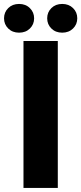

<svg xmlns="http://www.w3.org/2000/svg" viewBox="-59 -931 403 951"><path d="M57.3 -728H227.3V0H57.3ZM35.5 -769.2Q2.8 -769.2 -18.1 -789.7Q-39 -810.2 -39 -840.3Q-39 -870.5 -18.1 -891Q2.8 -911.5 35.5 -911.5Q68.2 -911.5 89.1 -890.7Q110 -870 110 -840.3Q110 -810.2 89.1 -789.7Q68.2 -769.2 35.5 -769.2ZM249.2 -769.2Q216.5 -769.2 195.6 -789.7Q174.7 -810.2 174.7 -840.3Q174.7 -870.5 195.6 -891Q216.5 -911.5 249.2 -911.5Q281.8 -911.5 302.7 -891Q323.7 -870.5 323.7 -840.3Q323.7 -810.2 302.7 -789.7Q281.8 -769.2 249.2 -769.2Z"/></svg>

Font: Murecho Thin
Style: Regular
Weight: 100
Designer: Neil Summerour
Foundry: Positype
Version: Version 1.010